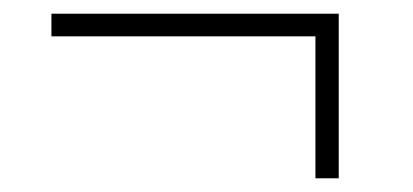

<svg xmlns="http://www.w3.org/2000/svg" viewBox="-20 -389 603 280"><path d="M440 -129H474V-369H55V-336H440Z"/></svg>

Font: Noto Sans Mono SemiCondensed ExtraLight
Style: Regular
Weight: 200
Width: 4
Designer: Monotype Design Team
Foundry: Monotype Imaging Inc.
Version: Version 2.014